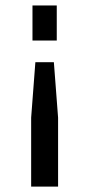

<svg xmlns="http://www.w3.org/2000/svg" viewBox="-20 -690 330 710"><path d="M194.8 0H95.2V-254.9L110.8 -460H179.2L194.8 -254.9ZM189.9 -540H100.1V-669.9H189.9Z"/></svg>

Font: Unica One
Style: Bold
Weight: 400
Designer: Eduardo Rodriguez Tunni
Foundry: Eduardo Rodriguez Tunni
Version: Version 1.001